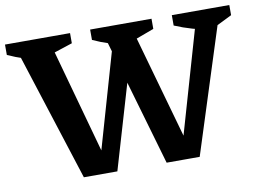

<svg xmlns="http://www.w3.org/2000/svg" viewBox="-75 -766 1183 875"><g transform="rotate(-10 516.0 -329.0)"><path d="M629 0 441 -648H574L738 -66H714L882 -648H989L782 0ZM246 0 38 -648H196L357 -66H334L490 -608L555 -523L401 0ZM149 -562Q109 -569 71.5 -581Q34 -593 -3 -610V-658H298V-611ZM543 -562Q503 -569 465.5 -581Q428 -593 391 -610V-658H675V-611ZM936 -562Q893 -569 851 -581Q809 -593 769 -610V-658H1035V-611Z"/></g></svg>

Font: Piazzolla 24pt
Style: Bold
Weight: 700
Designer: Juan Pablo del Peral
Foundry: Huerta Tipografica
Version: Version 2.005